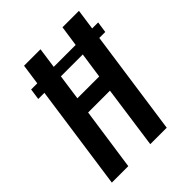

<svg xmlns="http://www.w3.org/2000/svg" viewBox="-173 -688 784 784"><g transform="rotate(-45 219.0 -295.5)"><path d="M15 0 99 -591H194L159 -343H285L321 -591H416L332 0H237L275 -271H149L110 0ZM44 -454 51 -502H438L431 -454Z"/></g></svg>

Font: Alumni Sans Thin SemiBold
Style: Italic
Weight: 600
Italic angle: -8°
Version: Version 1.016